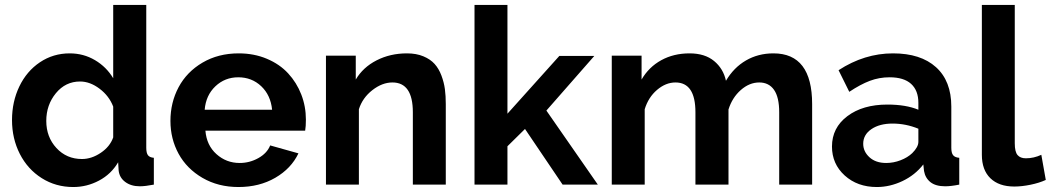

<svg xmlns="http://www.w3.org/2000/svg" viewBox="-20 -750 4269 780"><path d="M28.8 -262.2Q28.8 -336.9 58.6 -398.9Q88.4 -460.9 142.3 -497.1Q196.3 -533.2 263.2 -533.2Q319.3 -533.2 366 -505.6Q412.6 -478 439.9 -432.1V-730H574.2V-149.9Q574.2 -128.4 581.1 -119.4Q587.9 -110.4 605 -108.9V0Q570.3 6.8 547.9 6.8Q512.2 6.8 488.5 -11Q464.8 -28.8 461.9 -58.1L460 -90.8Q431.6 -42.5 382.3 -16.4Q333 9.8 277.8 9.8Q206.5 9.8 149.4 -26.4Q92.3 -62.5 60.5 -124.8Q28.8 -187 28.8 -262.2ZM439.9 -191.9V-316.9Q423.3 -360.4 384.5 -389.6Q345.7 -418.9 305.2 -418.9Q246.1 -418.9 207 -371.3Q168 -323.7 168 -258.8Q168 -193.4 209.2 -148.7Q250.5 -104 313 -104Q352.1 -104 389.4 -129.2Q426.8 -154.3 439.9 -191.9Z M948.7 9.8Q866.7 9.8 802.7 -27.3Q738.8 -64.5 705.6 -125.2Q672.4 -186 672.4 -258.8Q672.4 -333.5 705.6 -395.8Q738.8 -458 802.7 -495.6Q866.7 -533.2 949.7 -533.2Q1012.2 -533.2 1064.2 -511.2Q1116.2 -489.3 1150.6 -451.9Q1185.1 -414.6 1203.9 -366.2Q1222.7 -317.9 1222.7 -264.2Q1222.7 -236.3 1219.7 -219.2H814.5Q819.3 -159.7 859.4 -123.8Q899.4 -87.9 953.6 -87.9Q994.1 -87.9 1029.5 -107.7Q1064.9 -127.4 1077.6 -159.2L1192.4 -127Q1163.1 -65.4 1098.4 -27.8Q1033.7 9.8 948.7 9.8ZM811.5 -304.2H1085.4Q1079.6 -363.3 1041.3 -399.7Q1002.9 -436 947.8 -436Q893.6 -436 855 -399.4Q816.4 -362.8 811.5 -304.2Z M1791 0H1657.2V-293.9Q1657.2 -415 1574.2 -415Q1532.7 -415 1492.7 -383.8Q1452.6 -352.5 1438 -306.2V0H1304.2V-523.9H1425.3V-426.8Q1454.6 -476.6 1510 -504.9Q1565.4 -533.2 1633.3 -533.2Q1671.4 -533.2 1700 -521.2Q1728.5 -509.3 1745.6 -490.2Q1762.7 -471.2 1773.2 -443.4Q1783.7 -415.5 1787.4 -387.9Q1791 -360.4 1791 -327.1Z M2265.6 0 2112.8 -226.1 2041.5 -155.8V0H1907.7V-730H2041.5V-288.1L2252.4 -522.9H2394.5L2199.7 -300.8L2408.7 0Z M3279.3 0H3145.5V-293.9Q3145.5 -355 3124.5 -385Q3103.5 -415 3064.5 -415Q3024.4 -415 2989.5 -384.3Q2954.6 -353.5 2939.5 -305.2V0H2805.2V-293.9Q2805.2 -415 2724.1 -415Q2684.6 -415 2649.2 -384.8Q2613.8 -354.5 2599.1 -306.2V0H2465.3V-523.9H2586.4V-426.8Q2615.7 -477.5 2666.3 -505.4Q2716.8 -533.2 2781.2 -533.2Q2843.3 -533.2 2880.9 -502.2Q2918.5 -471.2 2929.2 -421.9Q2960.9 -475.6 3010.5 -504.4Q3060.1 -533.2 3122.1 -533.2Q3279.3 -533.2 3279.3 -327.1Z M3359.9 -154.8Q3359.9 -231 3422.4 -278.1Q3484.9 -325.2 3585 -325.2Q3660.2 -325.2 3710.9 -304.2V-332Q3710.9 -382.3 3681.4 -409.2Q3651.9 -436 3593.8 -436Q3551.8 -436 3513.7 -421.6Q3475.6 -407.2 3430.2 -377L3386.7 -464.8Q3491.7 -533.2 3607.9 -533.2Q3720.2 -533.2 3782.5 -477.1Q3844.7 -420.9 3844.7 -316.9V-149.9Q3844.7 -128.4 3852.1 -119.4Q3859.4 -110.4 3877 -108.9V0Q3843.3 6.8 3819.8 6.8Q3781.2 6.8 3760 -10Q3738.8 -26.9 3733.9 -55.2L3731 -82Q3697.3 -38.6 3646.2 -14.4Q3595.2 9.8 3542 9.8Q3463.4 9.8 3411.6 -37.1Q3359.9 -84 3359.9 -154.8ZM3686 -127.9Q3710.9 -152.8 3710.9 -173.8V-227.1Q3659.7 -248 3606 -248Q3553.2 -248 3520 -225.3Q3486.8 -202.6 3486.8 -166Q3486.8 -134.3 3512.2 -111.1Q3537.6 -87.9 3580.1 -87.9Q3609.9 -87.9 3638.4 -98.9Q3667 -109.9 3686 -127.9Z M3968.8 -730H4102.5V-168Q4102.5 -133.3 4113.8 -120.1Q4125 -106.9 4147.5 -106.9Q4179.7 -106.9 4210.4 -121.1L4228.5 -19Q4202.1 -6.8 4166.5 0.5Q4130.9 7.8 4100.6 7.8Q4038.1 7.8 4003.4 -25.9Q3968.8 -59.6 3968.8 -121.1Z"/></svg>

Font: Rawline
Style: Bold
Weight: 700
Designer: Matt McInerney, Pablo Impallari, Rodrigo Fuenzalida
Foundry: Matt McInerney, Pablo Impallari, Rodrigo Fuenzalida
Version: Version 4.020;PS 004.020;hotconv 1.0.88;makeotf.lib2.5.64775